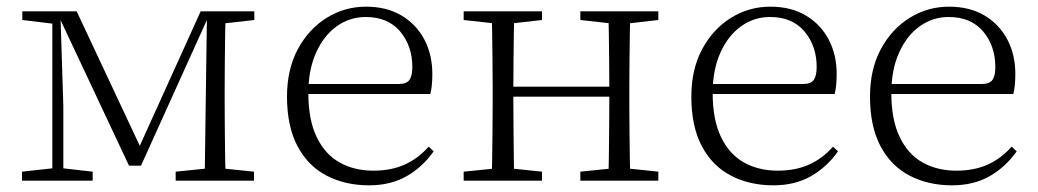

<svg xmlns="http://www.w3.org/2000/svg" viewBox="-20 -542 3114 576"><path d="M367 -45 155 -496H151V-508H210L409 -84H390L582 -508H613V-496H607L403 -45ZM594 0 597 -223 601 -508H657Q656 -484 655.5 -443.5Q655 -403 654.5 -359.5Q654 -316 654 -283V-226Q654 -192 654.5 -148.5Q655 -105 655.5 -64.5Q656 -24 657 0ZM46 0V-27L146 -38H161L258 -27V0ZM507 0V-27L615 -38H635L742 -27V0ZM47 -482V-508H158V-470H146ZM137 0V-508H161L170 -224V0ZM622 -470V-508H743V-482L636 -470Z M1087 14Q1016 14 960 -15Q904 -44 872.5 -103.5Q841 -163 841 -252Q841 -334 873.5 -394.5Q906 -455 960 -488.5Q1014 -522 1078 -522Q1140 -522 1184.5 -495.5Q1229 -469 1253 -423.5Q1277 -378 1277 -320Q1277 -283 1271 -260H871V-290H1176Q1200 -290 1208.5 -302.5Q1217 -315 1217 -341Q1217 -404 1180.5 -447.5Q1144 -491 1077 -491Q1029 -491 990 -463Q951 -435 928 -383.5Q905 -332 905 -263Q905 -183 930 -131Q955 -79 999 -54.5Q1043 -30 1100 -30Q1153 -30 1193.5 -48Q1234 -66 1266 -102L1281 -88Q1248 -41 1200 -13.5Q1152 14 1087 14Z M1455 0Q1456 -24 1456.5 -64.5Q1457 -105 1457.5 -148.5Q1458 -192 1458 -226V-283Q1458 -316 1457.5 -359.5Q1457 -403 1456.5 -443.5Q1456 -484 1455 -508H1523Q1522 -484 1521.5 -443Q1521 -402 1520.5 -357Q1520 -312 1520 -275V-256Q1520 -207 1520.5 -157Q1521 -107 1521.5 -65.5Q1522 -24 1523 0ZM1804 0Q1806 -24 1806.5 -65.5Q1807 -107 1807.5 -157Q1808 -207 1808 -256V-275Q1808 -312 1807.5 -357Q1807 -402 1806.5 -443Q1806 -484 1804 -508H1871Q1870 -484 1869.5 -443.5Q1869 -403 1868.5 -359.5Q1868 -316 1868 -283V-226Q1868 -192 1868.5 -148.5Q1869 -105 1869.5 -64.5Q1870 -24 1871 0ZM1371 0V-27L1480 -38H1500L1606 -27V0ZM1371 -482V-508H1606V-482L1500 -470H1480ZM1721 0V-27L1829 -38H1850L1955 -27V0ZM1721 -482V-508H1955V-482L1850 -470H1829ZM1488 -252V-282H1838V-252Z M2300 14Q2229 14 2173 -15Q2117 -44 2085.5 -103.5Q2054 -163 2054 -252Q2054 -334 2086.5 -394.5Q2119 -455 2173 -488.5Q2227 -522 2291 -522Q2353 -522 2397.5 -495.5Q2442 -469 2466 -423.5Q2490 -378 2490 -320Q2490 -283 2484 -260H2084V-290H2389Q2413 -290 2421.5 -302.5Q2430 -315 2430 -341Q2430 -404 2393.5 -447.5Q2357 -491 2290 -491Q2242 -491 2203 -463Q2164 -435 2141 -383.5Q2118 -332 2118 -263Q2118 -183 2143 -131Q2168 -79 2212 -54.5Q2256 -30 2313 -30Q2366 -30 2406.5 -48Q2447 -66 2479 -102L2494 -88Q2461 -41 2413 -13.5Q2365 14 2300 14Z M2836 14Q2765 14 2709 -15Q2653 -44 2621.5 -103.5Q2590 -163 2590 -252Q2590 -334 2622.5 -394.5Q2655 -455 2709 -488.5Q2763 -522 2827 -522Q2889 -522 2933.5 -495.5Q2978 -469 3002 -423.5Q3026 -378 3026 -320Q3026 -283 3020 -260H2620V-290H2925Q2949 -290 2957.5 -302.5Q2966 -315 2966 -341Q2966 -404 2929.5 -447.5Q2893 -491 2826 -491Q2778 -491 2739 -463Q2700 -435 2677 -383.5Q2654 -332 2654 -263Q2654 -183 2679 -131Q2704 -79 2748 -54.5Q2792 -30 2849 -30Q2902 -30 2942.5 -48Q2983 -66 3015 -102L3030 -88Q2997 -41 2949 -13.5Q2901 14 2836 14Z"/></svg>

Font: Noto Serif SC ExtraLight
Style: Regular
Weight: 200
Designer: Ryoko NISHIZUKA 西塚涼子 (kana & ideographs); Frank Grießhammer (Latin, Greek & Cyrillic); Wenlong ZHANG 张文龙 (bopomofo); San
Foundry: Adobe
Version: Version 2.002-H1;hotconv 1.1.0;makeotfexe 2.6.0